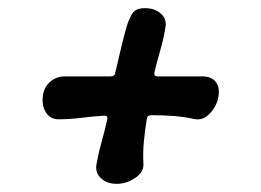

<svg xmlns="http://www.w3.org/2000/svg" viewBox="-20 -485 640 470"><path d="M290 -419.8Q295.8 -439 303.9 -452Q312 -465 334.8 -465H335.8Q358.6 -465 373.7 -451.7Q388.8 -438.4 385 -418Q380.6 -390.6 372.6 -362.9Q364.6 -335.2 358 -308Q356 -298 366 -298Q393.8 -298 420.9 -298Q448 -298 475.4 -298Q497 -298 507.6 -285.3Q518.2 -272.6 515 -251V-250Q513.4 -235.8 504.7 -221.4Q496 -207 483.5 -198.7Q471 -190.4 455.6 -193.6Q429.8 -199.4 403.8 -201.2Q377.8 -203 350.6 -203Q340.4 -203 339.2 -193Q334.8 -165.6 332.2 -138.9Q329.6 -112.2 331 -85.6Q333 -64.4 311.3 -49.7Q289.6 -35 266.2 -35H265.2Q242.4 -35 227.6 -48.3Q212.8 -61.6 216 -82Q221 -110.4 228.7 -137.7Q236.4 -165 242.4 -191.8Q245 -203 233.8 -201.8Q207 -200.2 179.3 -196.6Q151.6 -193 123.2 -193Q102.8 -193 92.3 -210.1Q81.8 -227.2 85 -250V-251Q88.2 -272.6 103.3 -285.3Q118.4 -298 139.4 -298Q167.8 -298 195.4 -298Q223 -298 250.4 -298Q261.4 -298 262.4 -308Q269 -336.4 275.6 -364.4Q282.2 -392.4 290 -419.8Z"/></svg>

Font: Winky Sans
Style: Italic
Weight: 400
Italic angle: -8.97852°
Designer: Simon Atzbach
Foundry: typofactur
Version: Version 1.205